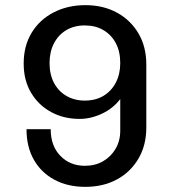

<svg xmlns="http://www.w3.org/2000/svg" viewBox="-20 -716 655 746"><path d="M311.5 10Q243.2 10 191.8 -17.5Q140.2 -45 111.6 -95.2Q83 -145.5 83 -214H177Q177 -149.2 214.5 -110.5Q252 -71.8 310 -71.8Q349.8 -71.8 380.5 -89.5Q411.2 -107.2 429.2 -138.1Q447.2 -169 447.2 -208V-331Q419.2 -294.5 376 -274.2Q332.8 -254 288.8 -254Q228 -254 178.9 -280.5Q129.8 -307 100.9 -355.4Q72 -403.8 72 -469Q72 -538.2 103.2 -589.2Q134.5 -640.2 189 -668.1Q243.5 -696 311.8 -696Q381 -696 434.2 -667Q487.5 -638 518 -586.2Q548.5 -534.5 548.5 -465.2V-220.8Q548.5 -151.5 517.8 -99.4Q487 -47.2 433.9 -18.6Q380.8 10 311.5 10ZM309.5 -325.2Q351.8 -325.2 382.5 -343.9Q413.2 -362.5 430.2 -395.5Q447.2 -428.5 447.2 -470.8Q447.2 -516 429.9 -548.5Q412.5 -581 381.6 -599.1Q350.8 -617.2 309.5 -617.2Q268 -617.2 237.1 -598.6Q206.2 -580 189.4 -547Q172.5 -514 172.5 -470.8Q172.5 -427.2 189.6 -394.4Q206.8 -361.5 238 -343.4Q269.2 -325.2 309.5 -325.2Z"/></svg>

Font: Chivo Medium
Style: Regular
Weight: 500
Designer: Hector Gatti
Foundry: Omnibus-Type
Version: Version 2.002